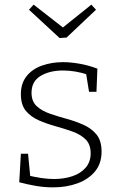

<svg xmlns="http://www.w3.org/2000/svg" viewBox="-20 -800 522 828"><path d="M116 -400Q116 -363 138 -342.5Q160 -322 194.5 -310Q229 -298 267.5 -287.5Q306 -277 340.5 -261.5Q375 -246 396.5 -219.5Q418 -193 418 -146Q418 -95 390 -61Q362 -27 314.5 -9.5Q267 8 209 8Q172 8 136.5 2Q101 -4 63 -14L70 -137H101L111 -33L103 -43Q128 -37 157 -32.5Q186 -28 212 -28Q256 -28 292 -40Q328 -52 349.5 -77Q371 -102 371 -139Q371 -177 349.5 -198.5Q328 -220 293 -232.5Q258 -245 220 -255.5Q182 -266 147.5 -281Q113 -296 91.5 -322Q70 -348 70 -394Q70 -441 95 -472Q120 -503 162 -517.5Q204 -532 252 -532Q283 -532 321.5 -525.5Q360 -519 400 -504L396 -404H364L350 -490L359 -478Q304 -496 252 -496Q194 -496 155 -472.5Q116 -449 116 -400ZM374 -780 394 -758 267 -638 237 -636 105 -758 125 -780 266 -670H237Z"/></svg>

Font: Bitter Thin Light
Style: Regular
Weight: 300
Version: Version 2.002